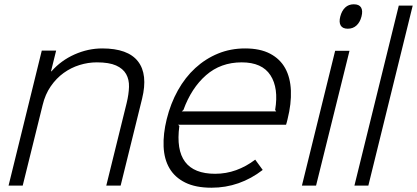

<svg xmlns="http://www.w3.org/2000/svg" viewBox="-20 -866 1946 896"><path d="M643 -405 543 0H476L571 -385Q581 -426 582 -460.5Q583 -495 568.5 -520.5Q554 -546 521.5 -560.5Q489 -575 432 -575Q391 -575 351 -562.5Q311 -550 277 -525.5Q243 -501 217 -463.5Q191 -426 179 -376L86 0H20L175 -630H242L218 -533H220Q265 -584 328 -612Q391 -640 457 -640Q577 -640 624 -579.5Q671 -519 643 -405Z M1322 -310Q1320 -302 1318.5 -296Q1317 -290 1315 -284H811L817 -278Q787 -55 984 -55Q1035 -55 1082 -72Q1129 -89 1171 -121L1206 -73Q1153 -32 1093 -11Q1033 10 967 10Q893 10 844.5 -14Q796 -38 771 -80.5Q746 -123 743.5 -182Q741 -241 758 -310Q776 -383 810 -444Q844 -505 891.5 -548.5Q939 -592 997.5 -616Q1056 -640 1124 -640Q1194 -640 1240.5 -615.5Q1287 -591 1311 -547.5Q1335 -504 1337.5 -443Q1340 -382 1322 -310ZM1269 -346 1264 -353Q1281 -455 1242 -515Q1203 -575 1108 -575Q1010 -575 941.5 -515Q873 -455 836 -353L828 -346Z M1667 -789Q1660 -762 1643.5 -747Q1627 -732 1603 -732Q1579 -732 1570 -747Q1561 -762 1568 -789Q1575 -816 1591 -831Q1607 -846 1631 -846Q1656 -846 1665 -831Q1674 -816 1667 -789ZM1455 0H1389L1544 -629H1611Z M1699 0H1634L1841 -840H1906Z"/></svg>

Font: TypoPRO Sinkin Sans
Style: 300 Light Italic
Weight: 300
Italic angle: -112°
Designer: Keith Bates
Foundry: K-Type
Version: Sinkin Sans (version 1.0)  by Keith Bates   •   © 2014   www